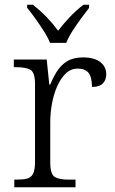

<svg xmlns="http://www.w3.org/2000/svg" viewBox="-20 -786 481 806"><path d="M40 0V-32H52Q78 -32 94.5 -36.5Q111 -41 119 -57Q127 -73 127 -107V-433Q127 -481 108.5 -492.5Q90 -504 47 -504H38V-536H176L187 -431H191Q203 -461 219.5 -487Q236 -513 262 -529Q288 -545 329 -545Q376 -545 401 -525.5Q426 -506 426 -474Q426 -451 412 -436Q398 -421 366 -421Q366 -463 351.5 -480.5Q337 -498 306 -498Q277 -498 255.5 -477Q234 -456 219.5 -422.5Q205 -389 198 -350Q191 -311 191 -274V-104Q191 -55 209.5 -43.5Q228 -32 266 -32H297V0ZM190 -606Q181 -629 164 -655.5Q147 -682 128.5 -708Q110 -734 94 -753V-766H118Q151 -740 176.5 -713.5Q202 -687 224 -657Q247 -687 272 -713.5Q297 -740 330 -766H354V-753Q339 -734 320 -708Q301 -682 284 -655.5Q267 -629 258 -606Z"/></svg>

Font: Noto Serif Malayalam Light
Style: Regular
Weight: 300
Designer: Indian type Foundry, Jelle Bosma, Monotype Design Team
Foundry: Monotype Imaging Inc.
Version: Version 2.104; ttfautohint (v1.8.4.7-5d5b)